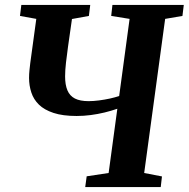

<svg xmlns="http://www.w3.org/2000/svg" viewBox="-20 -763 770 783"><path d="M327.5 0 333.5 -44 423 -57.5 458.5 -319.5Q434 -311 406.2 -304.2Q378.5 -297.5 350 -293.8Q321.5 -290 292.5 -290Q236 -290 198.2 -302.5Q160.5 -315 138.8 -336.2Q117 -357.5 107.8 -385.8Q98.5 -414 98.5 -445Q98.5 -460.5 100.2 -477Q102 -493.5 103.5 -506.5L128 -686L61.5 -698L67 -743H348L342.5 -698L273.5 -685.5L257.5 -573.5Q253 -540.5 249.2 -508.5Q245.5 -476.5 245.5 -451.5Q245.5 -417 255 -394.5Q264.5 -372 285.5 -361.2Q306.5 -350.5 341.5 -350.5Q361 -350.5 384 -353.5Q407 -356.5 428.5 -361.2Q450 -366 466 -371.5L508.5 -686L433.5 -698L438.5 -743H729.5L724 -698L653.5 -686L568 -57.5L640.5 -43.5L635.5 0Z"/></svg>

Font: Merriweather 36pt
Style: Bold Italic
Weight: 700
Italic angle: -7.8°
Version: Version 2.101